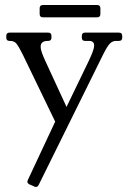

<svg xmlns="http://www.w3.org/2000/svg" viewBox="-20 -570 513 765"><path d="M217 -50 71 -352Q55 -384 46 -395.5Q37 -407 20 -407H18Q5 -407 5 -420V-427Q5 -440 18 -440H172Q185 -440 185 -427V-420Q185 -407 172 -407H170Q142 -407 142 -384Q142 -373 148 -357Q154 -341 162 -324L258 -116ZM233 -119 333 -326Q342 -345 348.5 -361.5Q355 -378 355 -389Q355 -407 335 -407H319Q306 -407 306 -420V-427Q306 -440 319 -440H454Q467 -440 467 -427V-420Q467 -407 454 -407H442Q428 -407 417.5 -396Q407 -385 391 -353L134 167Q128 179 116 173L98 165Q85 159 91 147L210 -107ZM380 -514Q380 -501 367 -501H151Q138 -501 138 -514V-537Q138 -550 151 -550H367Q380 -550 380 -537Z"/></svg>

Font: Young Serif Light
Style: Regular
Weight: 300
Designer: Bastien Sozeau
Foundry: NBR — Bastien Sozeau
Version: Version 5.001